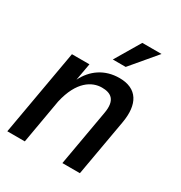

<svg xmlns="http://www.w3.org/2000/svg" viewBox="-171 -848 911 969"><g transform="rotate(30 284.5 -363.5)"><path d="M389 -324 332 0H434L492 -329C513 -446 471 -516 368 -516C281 -516 218 -470 183 -400L201 -500H99L11 0H113L158 -258C188 -391 258 -430 315 -430C365 -430 405 -410 389 -324ZM291 -580H366L490 -727H378Z"/></g></svg>

Font: Uncut Sans Medium
Style: Italic
Weight: 500
Italic angle: -10°
Designer: Kasper Nordkvist
Foundry: Uncut Type
Version: Version 1.111;FEAKit 1.0